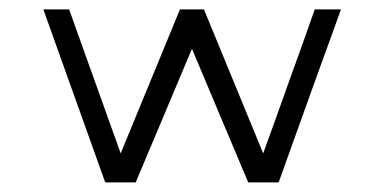

<svg xmlns="http://www.w3.org/2000/svg" viewBox="-20 -380 801 400"><path d="M635.7 -360.4Q654.3 -360.4 690.4 -360.4Q646.5 -240.2 560.5 0Q556.6 0 547.9 0Q534.2 0 506.8 0Q503.9 0 497.1 0Q458 -92.8 379.9 -278.3Q340.8 -185.5 262.7 0Q259.8 0 252.9 0Q239.3 0 212.9 0Q208 0 199.2 0Q156.2 -120.1 70.3 -360.4Q87.9 -360.4 124 -360.4Q160.2 -259.8 231.4 -60.5Q272.5 -160.2 354.5 -359.4Q354.5 -359.4 354.5 -360.4Q354.5 -360.4 355.5 -360.4Q372.1 -360.4 405.3 -360.4Q405.3 -360.4 405.3 -360.4Q405.3 -359.4 405.3 -359.4Q446.3 -259.8 528.3 -60.5Q555.7 -135.7 582 -210Q609.4 -285.2 635.7 -360.4Z"/></svg>

Font: Tsing
Style: Bold
Weight: 400
Designer: iepn
Foundry: Jiangxue academy
Version: Version 1.0